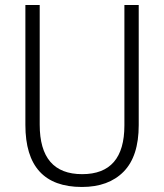

<svg xmlns="http://www.w3.org/2000/svg" viewBox="-20 -734 653 764"><path d="M532 -714H475V-235Q475 -41 307 -41Q138 -41 138 -238V-714H81V-237Q81 10 306 10Q412 10 472 -51Q532 -112 532 -236Z"/></svg>

Font: Noto Sans UI SemiCondensed Light
Style: Regular
Weight: 300
Width: 4
Designer: Monotype Design Team
Foundry: Monotype Imaging Inc.
Version: Version 1.901